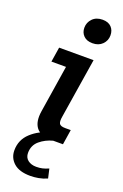

<svg xmlns="http://www.w3.org/2000/svg" viewBox="-149 -627 549 854"><g transform="rotate(20 126.0 -199.5)"><path d="M151 0Q98 0 77 -27Q56 -54 64 -105L99 -328H30L41 -398H204L159 -114Q155 -91 160.5 -81Q166 -71 189 -71H215L204 0ZM173 -467Q146 -467 131 -482Q116 -497 116 -520Q116 -545 133.5 -563Q151 -581 181 -581Q208 -581 222.5 -566Q237 -551 237 -527Q237 -502 219.5 -484.5Q202 -467 173 -467ZM115 182Q63 182 36.5 158.5Q10 135 10 99Q10 49 46.5 15.5Q83 -18 134 -30L158 0Q123 9 97 31Q71 53 71 89Q71 111 86.5 123Q102 135 126 135Q142 135 155 132Q168 129 184 122L194 166Q173 175 153 178.5Q133 182 115 182Z"/></g></svg>

Font: Rokkitt Medium
Style: Italic
Weight: 500
Italic angle: -9°
Designer: Vernon Adams
Foundry: Vernon Adams
Version: Version 3.103